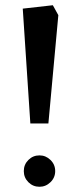

<svg xmlns="http://www.w3.org/2000/svg" viewBox="-20 -710 305 734"><path d="M96 -238 67 -677 182 -690 203 -652 165 -238ZM131 4Q106 4 88.5 -13.5Q71 -31 71 -56Q71 -81 88.5 -98.5Q106 -116 131 -116Q155 -116 173 -98.5Q191 -81 191 -56Q191 -31 173 -13.5Q155 4 131 4Z"/></svg>

Font: Kreon Light
Style: Regular
Weight: 400
Version: Version 2.002